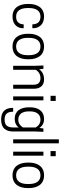

<svg xmlns="http://www.w3.org/2000/svg" viewBox="1136 -1976 1051 3362"><g transform="rotate(90 1661.0 -294.5)"><path d="M120.1 -252.9Q120.1 -158.7 157.5 -105.2Q194.8 -51.8 271 -51.8Q340.3 -51.8 373 -89.4Q405.8 -127 405.8 -184.1H473.1V-168Q473.1 -142.1 466.3 -117.2Q459.5 -92.3 443.6 -68.8Q427.7 -45.4 404.8 -27.8Q381.8 -10.3 347.2 0.5Q312.5 11.2 270 11.2Q213.4 11.2 170.4 -9.3Q127.4 -29.8 101.3 -66.2Q75.2 -102.5 62 -149.4Q48.8 -196.3 48.8 -252.9V-276.9Q48.8 -333.5 62 -380.4Q75.2 -427.2 101.3 -463.6Q127.4 -500 170.4 -520.5Q213.4 -541 270 -541Q322.3 -541 362.8 -524.4Q403.3 -507.8 426.5 -480.5Q449.7 -453.1 461.4 -421.4Q473.1 -389.6 473.1 -356V-335.9H405.8Q405.8 -400.9 372.8 -439.5Q339.8 -478 271 -478Q194.8 -478 157.5 -424.6Q120.1 -371.1 120.1 -276.9Z M570.8 -252.9V-276.9Q570.8 -333 584 -380.1Q597.2 -427.2 623.5 -463.6Q649.9 -500 693.6 -520.5Q737.3 -541 793.9 -541Q850.6 -541 894.3 -520.5Q938 -500 964.4 -463.6Q990.7 -427.2 1003.9 -380.1Q1017.1 -333 1017.1 -276.9V-252.9Q1017.1 -196.8 1003.9 -149.7Q990.7 -102.5 964.4 -66.2Q938 -29.8 894.3 -9.3Q850.6 11.2 793.9 11.2Q737.3 11.2 693.6 -9.3Q649.9 -29.8 623.5 -66.2Q597.2 -102.5 584 -149.7Q570.8 -196.8 570.8 -252.9ZM945.8 -252.9V-276.9Q945.8 -371.1 908 -424.6Q870.1 -478 793.9 -478Q717.8 -478 679.9 -424.6Q642.1 -371.1 642.1 -276.9V-252.9Q642.1 -158.7 679.9 -105.2Q717.8 -51.8 793.9 -51.8Q870.1 -51.8 908 -105.2Q945.8 -158.7 945.8 -252.9Z M1532.7 0H1462.9V-360.8Q1462.9 -419.4 1432.6 -448.7Q1402.3 -478 1348.1 -478Q1253.4 -478 1202.1 -396V0H1131.8V-379.9L1126 -529.8H1184.1L1193.8 -455.1Q1250.5 -541 1372.1 -541Q1448.7 -541 1490.7 -494.4Q1532.7 -447.8 1532.7 -371.1Z M1667 0V-529.8H1736.8V0ZM1746.6 -745.1V-654.8H1656.7V-745.1Z M2211.4 1V-97.2Q2160.6 -26.9 2061.5 -26.9Q2009.3 -26.9 1969.5 -46.1Q1929.7 -65.4 1905.8 -99.6Q1881.8 -133.8 1870.1 -177.5Q1858.4 -221.2 1858.4 -272.9V-294.9Q1858.4 -335.4 1865.5 -371.6Q1872.6 -407.7 1888.4 -439Q1904.3 -470.2 1927.7 -492.7Q1951.2 -515.1 1985.4 -528.1Q2019.5 -541 2061.5 -541Q2168.9 -541 2219.7 -459L2229.5 -529.8H2287.6L2281.7 -379.9V4.9Q2281.7 50.8 2270.3 87.4Q2258.8 124 2234.6 152.3Q2210.4 180.7 2169.7 195.8Q2128.9 210.9 2073.7 210.9Q2018.1 210.9 1977.5 195.6Q1937 180.2 1913.6 152.6Q1890.1 125 1879.4 90.3Q1868.7 55.7 1868.7 13.2V0H1935.5Q1935.5 76.7 1967.8 113.3Q2000 149.9 2072.8 149.9Q2147 149.9 2179.2 113Q2211.4 76.2 2211.4 1ZM2211.4 -396Q2160.2 -478 2076.7 -478Q2004.4 -478 1967 -428.7Q1929.7 -379.4 1929.7 -294.9V-272.9Q1929.7 -187.5 1966.8 -138.7Q2003.9 -89.8 2076.7 -89.8Q2159.2 -89.8 2211.4 -170.9Z M2419.4 0V-799.8H2489.3V0Z M2635.3 0V-529.8H2705.1V0ZM2714.8 -745.1V-654.8H2625V-745.1Z M2826.7 -252.9V-276.9Q2826.7 -333 2839.8 -380.1Q2853 -427.2 2879.4 -463.6Q2905.8 -500 2949.5 -520.5Q2993.2 -541 3049.8 -541Q3106.4 -541 3150.1 -520.5Q3193.8 -500 3220.2 -463.6Q3246.6 -427.2 3259.8 -380.1Q3272.9 -333 3272.9 -276.9V-252.9Q3272.9 -196.8 3259.8 -149.7Q3246.6 -102.5 3220.2 -66.2Q3193.8 -29.8 3150.1 -9.3Q3106.4 11.2 3049.8 11.2Q2993.2 11.2 2949.5 -9.3Q2905.8 -29.8 2879.4 -66.2Q2853 -102.5 2839.8 -149.7Q2826.7 -196.8 2826.7 -252.9ZM3201.7 -252.9V-276.9Q3201.7 -371.1 3163.8 -424.6Q3126 -478 3049.8 -478Q2973.6 -478 2935.8 -424.6Q2897.9 -371.1 2897.9 -276.9V-252.9Q2897.9 -158.7 2935.8 -105.2Q2973.6 -51.8 3049.8 -51.8Q3126 -51.8 3163.8 -105.2Q3201.7 -158.7 3201.7 -252.9Z"/></g></svg>

Font: Cooper Hewitt
Style: Book
Weight: 705
Designer: Village Type and Design LLC
Foundry: Cooper Hewitt Smithsonian Design Museum
Version: 1.000